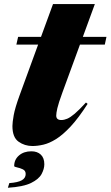

<svg xmlns="http://www.w3.org/2000/svg" viewBox="-20 -690 534 927"><path d="M281 -242.5Q262 -190.5 256.8 -167.2Q251.5 -144 251.5 -132Q251.5 -110.5 276 -110.5Q289.5 -110.5 304.5 -116.8Q319.5 -123 341 -141.2Q362.5 -159.5 395 -195L403 -188.5Q359 -120 321 -79.2Q283 -38.5 250.2 -18.2Q217.5 2 189.2 8.5Q161 15 136.5 15Q99 15 69.5 -6Q40 -27 40 -81.5Q40 -99 46.2 -134Q52.5 -169 74.5 -229.5L164 -474.5H59L67.5 -512H178L236 -670.5H438L380 -512H494L486 -474.5H366ZM48.5 111.5Q48.5 80.5 71.8 60.5Q95 40.5 131.5 40.5Q160 40.5 177 56.5Q194 72.5 194 103Q194 125.5 180.8 150.2Q167.5 175 129.8 193.5Q92 212 18 216.5L25 194Q67 191 85.5 180.2Q104 169.5 104 150Q104 134 90.2 127.5Q76.5 121 62.5 118.2Q48.5 115.5 48.5 111.5Z"/></svg>

Font: Newsreader 72pt ExtraBold
Style: Italic
Weight: 800
Italic angle: -17°
Designer: Hugues Gentile
Foundry: Production Type
Version: Version 1.003; ttfautohint (v1.8.3)